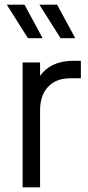

<svg xmlns="http://www.w3.org/2000/svg" viewBox="-20 -804 378 824"><path d="M77 -536H152V-478Q173 -509 209 -526Q245 -543 293 -543H327V-468H280Q221 -468 186.5 -431.5Q152 -395 152 -330V0H77ZM149 -784H225L303 -640H240ZM85 -784 163 -640H100L9 -784Z"/></svg>

Font: Eudoxus Sans
Style: Regular
Weight: 400
Designer: Stijn de Vries
Foundry: tokotype
Version: Version 2.005